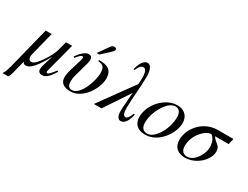

<svg xmlns="http://www.w3.org/2000/svg" viewBox="-112 -1278 2684 2082"><g transform="rotate(30 1230.0 -236.5)"><path d="M469 -117C417 -49 402 -36 386 -36C379 -36 375 -43 375 -51C375 -61 390 -112 394 -128L473 -428H396L363 -306C346 -242 237 -55 178 -55C150 -55 138 -76 138 -103C138 -112 140 -121 142 -130L217 -428H142L11 93C-5 156 -19 185 -33 205H38C60 179 66 131 105 -19C110 -1 122 9 141 9C201 9 256 -58 344 -214H345L312 -110C304 -86 297 -51 297 -34C297 -6 318 11 346 11C391 11 421 -12 483 -108Z M802 -426C860 -420 888 -402 888 -327C888 -229 816 -11 708 -11C663 -11 651 -48 651 -89C651 -112 655 -138 662 -163L712 -344C719 -368 720 -387 720 -396C720 -426 704 -441 676 -441C638 -441 592 -406 545 -335L558 -326C599 -378 613 -386 627 -386C635 -386 639 -382 639 -372C639 -365 636 -351 631 -333L603 -240C586 -185 571 -136 571 -94C571 -34 605 10 705 10C852 10 972 -179 972 -303C972 -416 905 -441 802 -441ZM742 -494H776L864 -575C887 -596 904 -612 904 -627C904 -642 890 -649 879 -649C858 -649 847 -641 836 -626Z M1419 -123C1399 -66 1376 -47 1362 -47C1332 -47 1321 -77 1321 -147C1321 -274 1341 -409 1341 -543C1341 -633 1312 -678 1277 -678C1222 -678 1191 -604 1176 -541H1192C1212 -597 1243 -615 1257 -615C1288 -615 1306 -584 1306 -507C1306 -475 1304 -446 1302 -428L992 0H1088L1297 -315C1290 -213 1281 -138 1281 -78C1281 -11 1306 16 1334 16C1386 16 1417 -41 1435 -123Z M1846 -326C1846 -250 1818 -156 1772 -93C1733 -39 1695 -10 1651 -10C1604 -10 1573 -41 1573 -101C1573 -180 1601 -259 1647 -329C1687 -389 1731 -420 1775 -420C1818 -420 1846 -387 1846 -326ZM1930 -301C1930 -389 1870 -441 1789 -441C1748 -441 1708 -432 1669 -411C1564 -355 1489 -240 1489 -128C1489 -41 1542 11 1636 11C1702 11 1766 -14 1824 -72C1890 -137 1930 -225 1930 -301Z M2317 -221C2317 -141 2247 -10 2151 -10C2104 -10 2073 -40 2073 -100C2073 -241 2190 -354 2259 -354C2291 -335 2317 -285 2317 -221ZM2493 -428H2299C2110 -428 1989 -265 1989 -130C1989 -43 2041 11 2135 11C2275 11 2401 -107 2401 -217C2401 -292 2345 -291 2305 -354H2475Z"/></g></svg>

Font: XITS
Style: Italic
Weight: 400
Italic angle: -16.33°
Designer: MicroPress Inc., with final additions and corrections provided by Coen Hoffman, Elsevier (retired)
Version: Version 1.302